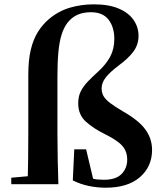

<svg xmlns="http://www.w3.org/2000/svg" viewBox="-20 -850 748 886"><path d="M32 0V-29.9L146.6 -40.2H185.1V0ZM107.6 0Q110.6 -117.4 110.6 -234.8V-505.1Q110.6 -572.4 122 -620.3Q133.4 -668.2 154.7 -702.3Q176 -736.3 204.7 -761.1Q248.5 -798.3 301.4 -814.2Q354.4 -830 412.8 -830Q482 -830 527.9 -810.4Q573.7 -790.9 596.5 -757.7Q619.3 -724.5 619.3 -684.9Q619.3 -644.1 595.6 -611.9Q571.9 -579.7 524.6 -545.4Q486.6 -516.5 467.8 -492.3Q448.9 -468 448.9 -441.9Q448.9 -421.8 458.1 -406.1Q467.2 -390.4 488.9 -374.1Q510.6 -357.7 548.6 -335.3Q620.4 -294.5 651.1 -252.1Q681.7 -209.8 681.7 -158.2Q681.7 -81.1 625.6 -32.4Q569.4 16.2 468.2 16.2Q429 16.2 390.1 8.2Q351.2 0.2 316 -17.5L322.7 -161H377.4L413.1 -10.6L356.7 -43.4Q386 -30.5 407.4 -25.5Q428.9 -20.4 459.4 -20.4Q514.5 -20.4 540.8 -46.9Q567 -73.5 567 -113.4Q567 -150.5 545.4 -175.8Q523.8 -201.2 467.4 -229.3Q411.4 -256.8 376.1 -288.8Q340.9 -320.8 340.9 -373.2Q340.9 -404.7 352.6 -428.2Q364.4 -451.8 385.3 -473.7Q406.3 -495.6 433.9 -520.5Q469.7 -553.3 488.6 -588.7Q507.5 -624.1 507.5 -670.6Q507.5 -724.2 481.2 -758.9Q454.8 -793.6 399.7 -793.6Q364.8 -793.6 338.1 -782Q311.4 -770.4 291.1 -744.7Q274.3 -722.5 263.9 -689.1Q253.6 -655.7 249.3 -608Q245 -560.4 245 -493V-234.8Q245 -176.6 246.3 -117.4Q247.6 -58.2 249.3 0Z"/></svg>

Font: Noto Serif HK
Style: Regular
Weight: 200
Designer: Ryoko NISHIZUKA 西塚涼子 (kana & ideographs); Frank Grießhammer (Latin, Greek & Cyrillic); Wenlong ZHANG 张文龙 (bopomofo); San
Foundry: Adobe
Version: Version 2.001;hotconv 1.1.0;makeotfexe 2.6.0